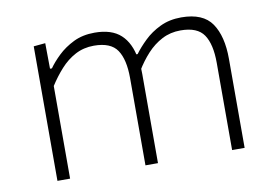

<svg xmlns="http://www.w3.org/2000/svg" viewBox="-60 -600 993 695"><g transform="rotate(-10 436.0 -252.5)"><path d="M99 0Q99 -56 99 -107.8Q99 -159.5 99 -220.5V-270.5Q99 -324.5 99 -381.5Q99 -438.5 99 -494.5L142 -498.5L143 -404.5H150Q164.5 -425.5 188.8 -448.8Q213 -472 246.5 -488.5Q280 -505 324 -505Q387 -505 420.2 -474.2Q453.5 -443.5 463 -385.5L465 -382Q467 -369 467.8 -355.8Q468.5 -342.5 468.5 -327.5Q468.5 -295 468.5 -272Q468.5 -249 468.5 -220.5Q468.5 -162.5 468.5 -109.2Q468.5 -56 468.5 0H422.5Q422.5 -56 422.5 -109Q422.5 -162 422.5 -219V-321Q422.5 -389 399 -424Q375.5 -459 313.5 -459Q276 -459 245.2 -442.8Q214.5 -426.5 190 -399.2Q165.5 -372 145.5 -340.5V-219Q145.5 -159.5 145.5 -107.8Q145.5 -56 145.5 0ZM741 0Q741 -56 741 -109Q741 -162 741 -219V-321Q741 -389 717.5 -424Q694 -459 632 -459Q594.5 -459 563.8 -443Q533 -427 508.2 -400Q483.5 -373 464 -340.5L457.5 -401.5H464.5Q481 -424 505.8 -448Q530.5 -472 564.8 -488.5Q599 -505 642.5 -505Q722.5 -505 754.8 -457.8Q787 -410.5 787 -327.5Q787 -295 787 -272Q787 -249 787 -220.5Q787 -162.5 787 -109.2Q787 -56 787 0Z"/></g></svg>

Font: Commissioner Thin ExtraLight
Style: Regular
Weight: 250
Version: Version 1.000